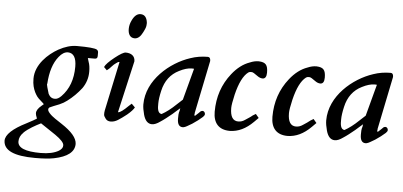

<svg xmlns="http://www.w3.org/2000/svg" viewBox="-151 -822 2670 1272"><g transform="rotate(5 1184.0 -186.0)"><path d="M111 58C104 63 82 76 45 95C-45 140 -90 183 -90 222C-89 287 -19 319 121 319C174 319 215 316 246 310C336 292 381 256 381 203C380 164 345 123 276 78C248 59 213 39 193 16C184 6 180 -2 180 -8C180 -15 183 -20 188 -23C201 -29 222 -38 251 -49C270 -57 287 -67 301 -78C336 -104 367 -135 394 -170C417 -203 429 -240 429 -281C429 -307 426 -329 419 -347C418 -351 417 -354 416 -357L412 -371H458C470 -371 476 -377 476 -390V-414C476 -421 473 -427 466 -432C452 -440 408 -444 333 -444C294 -444 254 -432 212 -409C146 -372 65 -298 65 -204C65 -163 73 -139 84 -115C97 -91 101 -83 129 -59C141 -49 141 -48 148 -41C145 -38 140 -34 134 -29C112 -11 101 6 101 23C101 30 104 41 111 58ZM141 87 241 154C280 181 300 203 300 219C301 234 292 246 275 257C246 274 206 283 155 283C53 283 2 262 2 219C2 197 11 177 30 159V158C61 129 103 106 141 87ZM334 -306C334 -222 309 -155 260 -105C245 -90 232 -83 219 -83C199 -82 184 -92 174 -112C168 -133 153 -178 159 -178C164 -257 183 -318 218 -361C237 -385 257 -397 278 -397C315 -396 334 -366 334 -306Z M659 -429C646 -429 622 -415 588 -388C553 -360 531 -338 524 -321L544 -301C562 -315 557 -311 575 -330C583 -339 592 -347 601 -353C607 -357 614 -363 620 -363H623V-361L554 -35C553 -30 552 -25 552 -20V-7C552 -1 556 8 564 18C572 30 584 35 599 35C615 35 631 30 647 20C664 9 683 -4 704 -21C729 -42 744 -59 751 -72L728 -95L710 -79C678 -47 656 -31 644 -31H642L721 -376V-377C721 -410 697 -429 659 -429ZM709 -528C730 -528 748 -543 763 -574C774 -597 781 -608 781 -632C781 -636 781 -641 780 -644L778 -654C771 -679 757 -691 734 -691C712 -691 693 -675 678 -642C669 -623 665 -605 665 -586C665 -554 678 -528 709 -528Z M1201 -88C1193 -88 1187 -85 1183 -80L1175 -72C1171 -69 1163 -61 1151 -50C1148 -55 1147 -60 1149 -64C1149 -68 1150 -70 1149 -70L1221 -422V-423C1221 -440 1215 -448 1203 -448C1164 -448 1125 -442 1088 -429C956 -386 805 -260 805 -97C805 -78 809 -55 816 -29C827 10 846 29 873 29C888 29 906 22 928 6C950 -8 975 -28 1003 -51C1023 -68 1036 -81 1051 -93C1050 -91 1050 -88 1049 -83C1049 -76 1048 -75 1045 -66C1043 -60 1042 -46 1042 -23C1042 13 1054 31 1078 31C1082 31 1087 30 1091 28C1097 27 1112 18 1139 2C1165 -15 1187 -32 1206 -49C1213 -56 1217 -62 1217 -68C1217 -78 1210 -88 1201 -88ZM1119 -361 1063 -151C1048 -138 1036 -127 1026 -117C992 -84 960 -60 931 -44C905 -46 902 -79 903 -112C903 -134 907 -162 915 -197C930 -264 966 -311 1021 -338C1052 -354 1080 -362 1103 -362C1112 -362 1117 -362 1119 -361Z M1543 -448H1541C1523 -448 1504 -444 1483 -435C1440 -420 1401 -390 1367 -347C1309 -274 1280 -189 1280 -90C1280 -15 1317 28 1391 28C1446 27 1497 3 1546 -46L1574 -74L1553 -99C1544 -94 1537 -90 1533 -87C1518 -74 1508 -69 1486 -54C1472 -44 1457 -39 1441 -39C1405 -39 1387 -67 1387 -124C1387 -141 1392 -171 1402 -214C1421 -292 1446 -343 1479 -368C1486 -372 1488 -373 1500 -373C1505 -373 1511 -371 1517 -367C1521 -364 1529 -359 1542 -350C1554 -341 1566 -337 1577 -337C1594 -337 1603 -351 1603 -378C1603 -429 1588 -446 1543 -448Z M1927 -448H1925C1907 -448 1888 -444 1867 -435C1824 -420 1785 -390 1751 -347C1693 -274 1664 -189 1664 -90C1664 -15 1701 28 1775 28C1830 27 1881 3 1930 -46L1958 -74L1937 -99C1928 -94 1921 -90 1917 -87C1902 -74 1892 -69 1870 -54C1856 -44 1841 -39 1825 -39C1789 -39 1771 -67 1771 -124C1771 -141 1776 -171 1786 -214C1805 -292 1830 -343 1863 -368C1870 -372 1872 -373 1884 -373C1889 -373 1895 -371 1901 -367C1905 -364 1913 -359 1926 -350C1938 -341 1950 -337 1961 -337C1978 -337 1987 -351 1987 -378C1987 -429 1972 -446 1927 -448Z M2417 -88C2409 -88 2403 -85 2399 -80L2391 -72C2387 -69 2379 -61 2367 -50C2364 -55 2363 -60 2365 -64C2365 -68 2366 -70 2365 -70L2437 -422V-423C2437 -440 2431 -448 2419 -448C2380 -448 2341 -442 2304 -429C2172 -386 2021 -260 2021 -97C2021 -78 2025 -55 2032 -29C2043 10 2062 29 2089 29C2104 29 2122 22 2144 6C2166 -8 2191 -28 2219 -51C2239 -68 2252 -81 2267 -93C2266 -91 2266 -88 2265 -83C2265 -76 2264 -75 2261 -66C2259 -60 2258 -46 2258 -23C2258 13 2270 31 2294 31C2298 31 2303 30 2307 28C2313 27 2328 18 2355 2C2381 -15 2403 -32 2422 -49C2429 -56 2433 -62 2433 -68C2433 -78 2426 -88 2417 -88ZM2335 -361 2279 -151C2264 -138 2252 -127 2242 -117C2208 -84 2176 -60 2147 -44C2121 -46 2118 -79 2119 -112C2119 -134 2123 -162 2131 -197C2146 -264 2182 -311 2237 -338C2268 -354 2296 -362 2319 -362C2328 -362 2333 -362 2335 -361Z"/></g></svg>

Font: fbb
Style: Bold Italic
Weight: 700
Italic angle: -12°
Designer: David J. Perry, Michael Sharpe
Version: Version 0.991